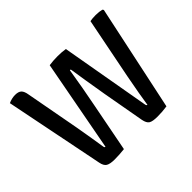

<svg xmlns="http://www.w3.org/2000/svg" viewBox="-150 -917 1149 1149"><g transform="rotate(-45 425.0 -342.5)"><path d="M156 -48 30 -677Q59 -690 87 -690Q115 -690 128 -677.5Q141 -665 146 -633L209 -293Q231 -167 241 -100Q242 -88 250 -88L359 -669Q392 -674 430 -674Q468 -674 496 -669L596 -100Q598 -88 605 -88Q615 -158 641 -294L718 -683Q738 -687 766 -687Q794 -687 817 -681L822 -674L679 -1Q640 5 598 5Q556 5 540 -5.5Q524 -16 518 -47L470 -315Q445 -462 430 -562H423Q403 -436 379 -315L318 0Q275 5 236 5Q197 5 179.5 -5.5Q162 -16 156 -48Z"/></g></svg>

Font: Signika
Style: Regular
Weight: 400
Designer: Anna Giedrys
Foundry: Anna Giedrys
Version: Version 1.001